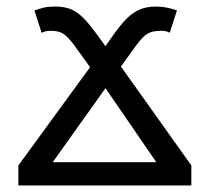

<svg xmlns="http://www.w3.org/2000/svg" viewBox="-20 -566 640 586"><path d="M36 -61 255 -361 205 -430Q185 -456 171.5 -464Q158 -472 135 -472Q123 -472 116 -469.5Q109 -467 107 -466L85 -534Q102 -540 114.5 -543Q127 -546 149 -546Q181 -546 202.5 -535Q224 -524 244.5 -500.5Q265 -477 302 -425Q335 -474 356.5 -498.5Q378 -523 401 -534.5Q424 -546 456 -546Q488 -546 520 -534L498 -466Q488 -472 472 -472Q446 -472 431.5 -464Q417 -456 396 -428L349 -363L564 -61V0H36ZM457 -71 302 -297 141 -71Z"/></svg>

Font: Noto Sans Mono UI
Style: Regular
Weight: 400
Monospace: yes
Designer: Monotype Design team
Foundry: Monotype Imaging Inc.
Version: Version 1.000